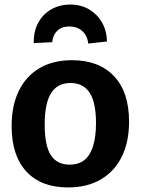

<svg xmlns="http://www.w3.org/2000/svg" viewBox="-20 -810 617 842"><path d="M296 -546Q414 -546 480 -476Q546 -406 546 -277Q546 -187 514 -122.5Q482 -58 422 -23Q362 12 278 12Q160 12 95.5 -58Q31 -128 31 -257Q31 -347 62.5 -411.5Q94 -476 153 -511Q212 -546 296 -546ZM289 -446Q232 -446 204 -401.5Q176 -357 176 -264Q176 -171 203 -129.5Q230 -88 285 -88Q325 -88 350 -108Q375 -128 388 -169Q401 -210 401 -270Q401 -361 373 -403.5Q345 -446 289 -446ZM288 -790Q335 -790 370.5 -769Q406 -748 427 -712Q448 -676 449 -628L367 -619Q363 -654 340.5 -674Q318 -694 284 -694Q251 -694 231.5 -675.5Q212 -657 209 -625L128 -621Q127 -671 147 -709Q167 -747 204 -768.5Q241 -790 288 -790Z"/></svg>

Font: Bitter Thin
Style: Bold
Weight: 700
Version: Version 3.021